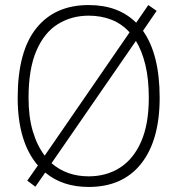

<svg xmlns="http://www.w3.org/2000/svg" viewBox="-20 -730 727 760"><path d="M50 -343Q50 -526 123.5 -618Q197 -710 331 -710Q449 -710 519 -640L567 -710L600 -687L546 -608Q612 -515 612 -343Q612 -175 539 -82.5Q466 10 331 10Q227 10 159 -47L120 9L88 -15L130 -75Q50 -168 50 -343ZM93 -343Q93 -267 110 -210Q127 -153 157 -114L493 -602Q462 -636 421 -652Q380 -668 331 -668Q263 -668 209 -634.5Q155 -601 124 -529Q93 -457 93 -343ZM331 -32Q401 -32 454.5 -66Q508 -100 538.5 -169Q569 -238 569 -343Q569 -417 555.5 -473Q542 -529 518 -568L184 -84Q244 -32 331 -32Z"/></svg>

Font: Haskoy ExtraLight
Style: Regular
Weight: 200
Designer: Ertekin Erdin
Foundry: Ertekin Erdin
Version: Version 2.000; ttfautohint (v1.8.4.7-5d5b)